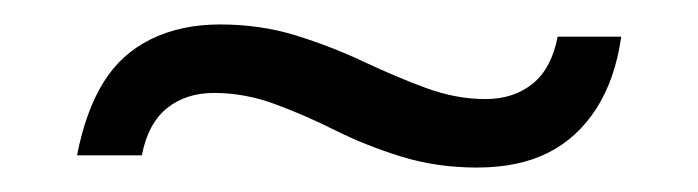

<svg xmlns="http://www.w3.org/2000/svg" viewBox="-20 -436 571 157"><path d="M370 -299Q404 -299 428 -311Q452 -323 467.5 -347Q483 -371 488 -406H436Q431 -380 415.5 -367.5Q400 -355 377 -355Q353 -355 328.5 -364Q304 -373 277.5 -385.5Q251 -398 222 -407Q193 -416 160 -416Q128 -416 103.5 -404Q79 -392 64.5 -368.5Q50 -345 43 -309H96Q101 -335 116.5 -347.5Q132 -360 155 -360Q180 -360 204.5 -351Q229 -342 254 -329.5Q279 -317 308 -308Q337 -299 370 -299Z"/></svg>

Font: Instrument Sans SemiCondensed
Style: Regular
Weight: 400
Width: 4
Designer: Rodrigo Fuenzalida
Foundry: fragTYPE
Version: Version 1.000;gftools[0.9.28]